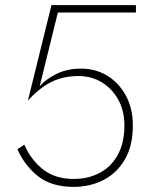

<svg xmlns="http://www.w3.org/2000/svg" viewBox="-20 -720 599 750"><path d="M499 -230Q499 -151 468 -97.5Q437 -44 384.5 -17Q332 10 268 10Q182 10 129.5 -31Q77 -72 48 -137L75 -155Q101 -95 148.5 -58Q196 -21 268 -21Q325 -21 370 -45Q415 -69 440.5 -116Q466 -163 466 -230Q466 -287 442 -330.5Q418 -374 377.5 -398.5Q337 -423 287 -423Q226 -423 179 -399Q132 -375 89 -327L181 -700H511V-671H206L135 -383Q158 -410 200 -431Q242 -452 297 -452Q354 -452 399.5 -424Q445 -396 472 -346Q499 -296 499 -230Z"/></svg>

Font: Jost* Thin
Style: Regular
Weight: 200
Version: Version 3.7